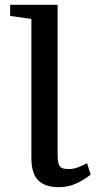

<svg xmlns="http://www.w3.org/2000/svg" viewBox="-20 -763 406 795"><path d="M222.5 12Q167 12 138.5 -16.2Q110 -44.5 110 -108V-684.5L22 -697V-743H218.5V-124Q218.5 -96.5 223 -83.5Q227.5 -70.5 237.8 -66.8Q248 -63 264.5 -63Q284.5 -63 302.2 -70Q320 -77 340.5 -87L355.5 -40Q326.5 -17 294 -2.5Q261.5 12 222.5 12Z"/></svg>

Font: Merriweather 36pt
Style: Regular
Weight: 400
Designer: Eben Sorkin
Foundry: Eben Sorkin
Version: Version 2.100